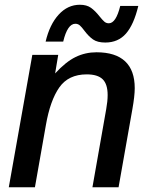

<svg xmlns="http://www.w3.org/2000/svg" viewBox="-20 -788 630 808"><path d="M17 0 116 -557H225L212 -479Q257 -528 298 -548Q339 -568 386 -568Q466 -568 506.5 -530Q547 -492 547 -417Q547 -384 537 -328L479 0H369L427 -329Q433 -362 433 -388Q433 -434 412 -454.5Q391 -475 345 -475Q268 -475 229.5 -420Q191 -365 173 -261L127 0ZM335 -659Q324 -674 316 -681Q308 -688 297 -688Q264 -688 246 -613H172Q189 -685 227 -726.5Q265 -768 316 -768Q345 -768 363 -755Q381 -742 399 -719Q411 -704 419 -697Q427 -690 438 -690Q468 -690 486 -763H562Q543 -684 510 -646.5Q477 -609 423 -609Q390 -609 371.5 -622Q353 -635 335 -659Z"/></svg>

Font: Open Sauce One Medium Italic
Style: Regular
Weight: 500
Italic angle: -10°
Designer: Alfredo Marco Pradil
Foundry: Creative Sauce Fz LLC
Version: Version 1.477